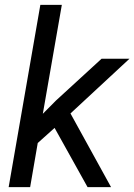

<svg xmlns="http://www.w3.org/2000/svg" viewBox="-20 -770 553 790"><path d="M204.6 -243.7 135.3 -181.6 104 0H15.6L146 -750H234.4L156.2 -301.8L210.4 -356.4L397.9 -528.3H512.7L270 -303.2L437 0H340.3Z"/></svg>

Font: RobotoDraft
Style: Italic
Weight: 400
Italic angle: -12°
Version: Version 2.001101; 2014